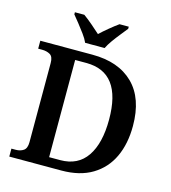

<svg xmlns="http://www.w3.org/2000/svg" viewBox="-132 -1037 1016 1143"><g transform="rotate(15 376.0 -465.5)"><path d="M32 0V-49H59Q87 -49 106.5 -62.5Q126 -76 126 -114V-602Q126 -641 105.5 -653Q85 -665 56 -665H32V-714H353Q515 -714 605.5 -625Q696 -536 696 -366Q696 -256 657.5 -174Q619 -92 542.5 -46Q466 0 353 0ZM330 -58Q439 -58 494 -139Q549 -220 549 -366Q549 -657 331 -657H262V-58ZM293 -771Q283 -794 263.5 -820.5Q244 -847 223.5 -873Q203 -899 187 -918V-931H245Q269 -914 299.5 -888Q330 -862 353 -841Q375 -862 406.5 -888Q438 -914 462 -931H519V-918Q504 -899 483 -873Q462 -847 443 -820.5Q424 -794 413 -771Z"/></g></svg>

Font: Noto Serif Myanmar SemiBold
Style: Regular
Weight: 600
Designer: Ben Mitchell and the Monotype Design Team
Foundry: Monotype Imaging Inc.
Version: Version 2.106; ttfautohint (v1.8.4.7-5d5b)